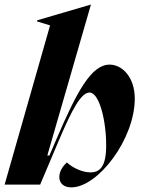

<svg xmlns="http://www.w3.org/2000/svg" viewBox="-30 -800 618 832"><path d="M-10 0H144L224 -189C283 -328 322 -399 358 -399C401 -399 431 -273 430 -168C430 -77 402 -53 362 -53C327 -53 284 -73 260 -96C252 -89 227 -65 227 -33C227 -6 246 12 279 12C394 12 554 -196 554 -373C554 -465 500 -520 445 -520C366 -520 304 -405 215 -198L184 -126H175L364 -780H363L131 -712V-707L187 -690Z"/></svg>

Font: Nyght Serif Bold Italic
Style: Regular
Weight: 700
Italic angle: -16°
Designer: Maksym Kobuzan
Version: Version 0.410;Glyphs 3.1.2 (3151)